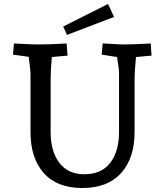

<svg xmlns="http://www.w3.org/2000/svg" viewBox="-20 -928 826 963"><path d="M133 -266V-561Q133 -573 124 -643L45 -654L50 -710Q143 -705 166 -705Q239 -705 314 -710L319 -649L240 -642Q234 -576 234 -531V-265Q234 -169 277.5 -111.5Q321 -54 403 -54Q489 -54 533 -111.5Q577 -169 577 -265V-561Q577 -584 567 -642L490 -654L495 -710L519 -709Q583 -705 601 -705Q644 -705 736 -710L740 -649L662 -642Q655 -565 655 -531V-266Q655 -135 587.5 -60Q520 15 393 15Q266 15 199.5 -60Q133 -135 133 -266ZM297 -795 522 -908 552 -843 316 -753Z"/></svg>

Font: Andada Pro Medium
Style: Regular
Weight: 500
Designer: Carolina Giovagnoli
Foundry: Huerta Tipografica
Version: Version 3.005; ttfautohint (v1.8.4)